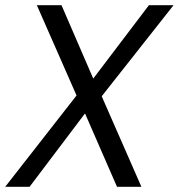

<svg xmlns="http://www.w3.org/2000/svg" viewBox="-32 -720 689 740"><path d="M-12 0 263 -352 110 -700H205L327 -418H328L542 -700H637L360 -349L513 0H419L296 -282H295L82 0Z"/></svg>

Font: DM Sans 28pt
Style: Italic
Weight: 400
Italic angle: -10°
Version: Version 4.004;gftools[0.9.30]